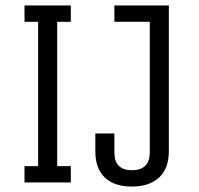

<svg xmlns="http://www.w3.org/2000/svg" viewBox="-20 -670 730 705"><path d="M240 -60V0H70V-60H120V-590H70V-650H240V-590H190V-60ZM400 -650H600V-115Q600 -51 564 -18Q528 15 464 15Q400 15 365 -18Q330 -51 330 -115V-180H400V-111Q400 -45 464 -45Q530 -45 530 -111V-590H400Z"/></svg>

Font: Unica One
Style: Regular
Weight: 400
Designer: Eduardo Rodriguez Tunni
Foundry: Eduardo Rodriguez Tunni
Version: Version 1.001